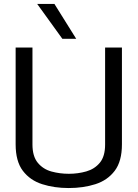

<svg xmlns="http://www.w3.org/2000/svg" viewBox="-20 -940 695 970"><path d="M59 -211V-700H144V-210Q144 -150 171 -117.5Q198 -85 240 -73.5Q282 -62 328 -62Q374 -62 416 -74Q458 -86 484.5 -118Q511 -150 511 -210V-700H596V-211Q596 -125 559.5 -77Q523 -29 462 -9.5Q401 10 327 10Q254 10 193 -9.5Q132 -29 95.5 -77Q59 -125 59 -211ZM295 -744 168 -920H255L365 -744Z"/></svg>

Font: Georama
Style: Regular
Weight: 400
Designer: Jean-Baptiste Levee
Foundry: Production Type
Version: Version 1.000